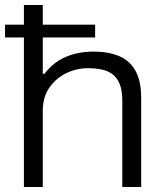

<svg xmlns="http://www.w3.org/2000/svg" viewBox="-20 -743 650 763"><path d="M75 0V-723H150V-450H157Q183 -484 214.5 -503Q246 -522 281 -530Q316 -538 352 -538Q411 -538 453.5 -520Q496 -502 518.5 -461.5Q541 -421 541 -354V0H466V-343Q466 -384 455.5 -409.5Q445 -435 426.5 -448.5Q408 -462 383 -467Q358 -472 329 -472Q284 -472 243 -452Q202 -432 176 -394.5Q150 -357 150 -303V0ZM0 -594V-645H358V-594Z"/></svg>

Font: Archivo SemiExpanded Light
Style: Regular
Weight: 300
Width: 6
Designer: Hector Gatti
Foundry: Omnibus-Type
Version: Version 2.001